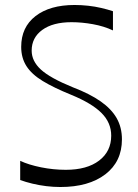

<svg xmlns="http://www.w3.org/2000/svg" viewBox="-20 -735 555 770"><path d="M61 -13V-90Q95 -74 144.5 -64Q194 -54 244 -54Q329 -54 377.5 -91Q426 -128 426 -191Q426 -243 387 -282Q348 -321 265 -355Q196 -383 151.5 -410Q107 -437 86 -470Q65 -503 65 -547Q65 -626 122.5 -670.5Q180 -715 279 -715Q306 -715 333.5 -712Q361 -709 386.5 -703Q412 -697 433 -690V-613Q397 -630 352.5 -638Q308 -646 267 -646Q192 -646 149.5 -615Q107 -584 107 -532Q107 -490 144 -456Q181 -422 272 -385Q340 -359 383.5 -328.5Q427 -298 448 -261Q469 -224 469 -176Q469 -87 402.5 -36Q336 15 222 15Q194 15 165.5 11.5Q137 8 110 1.5Q83 -5 61 -13Z"/></svg>

Font: Ojuju
Style: Regular
Weight: 400
Designer: Chisaokwu Joboson, Mirko Velimirovic
Foundry: Udi Foundry
Version: Version 1.000